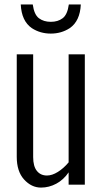

<svg xmlns="http://www.w3.org/2000/svg" viewBox="-20 -829 476 862"><path d="M73.2 -809.1H127Q133.3 -763.2 154.8 -747.1Q176.3 -731 208 -731Q240.2 -731 261.2 -747.1Q282.7 -763.2 289.1 -809.1H342.8Q339.4 -734.4 293 -702.6Q255.4 -678.2 208 -678.2Q160.6 -678.2 123 -702.6Q76.7 -734.4 73.2 -809.1ZM55.2 -125V-585H128.9V-124Q128.9 -82.5 145.5 -61.8Q162.1 -41 190.9 -41Q213.9 -41 239.7 -57.1Q265.6 -73.2 288.1 -100.1V-585H360.8V0H288.1V-55.2Q265.6 -22 232.9 -4.4Q200.2 13.2 164.1 13.2Q121.1 13.2 87.9 -23.4Q55.2 -59.6 55.2 -125Z"/></svg>

Font: VL Oswald
Style: Light
Weight: 300
Designer: vernon adams
Foundry: vernon adams
Version: Version ; ttfautohint (v0.92.18-e454-dirty) -l 8 -r 50 -G 20